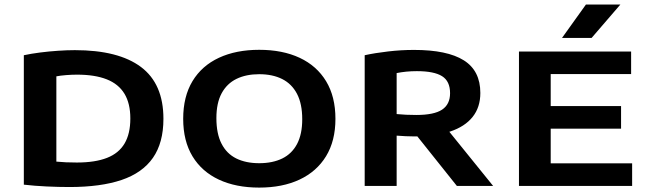

<svg xmlns="http://www.w3.org/2000/svg" viewBox="-20 -823 2867 850"><path d="M287.5 5Q240 5 186.5 2.5Q133 0 85.5 -5.5V-578.5Q118 -585.5 157 -590.5Q196 -595.5 236.2 -598.2Q276.5 -601 311.5 -601Q504.5 -601 604 -526.5Q703.5 -452 703.5 -297Q703.5 -191 657 -124.2Q610.5 -57.5 518 -26.2Q425.5 5 287.5 5ZM320 -103.5Q401 -103.5 453.5 -124Q506 -144.5 531.5 -187.8Q557 -231 557 -298.5Q557 -365 531 -408Q505 -451 452.5 -471.8Q400 -492.5 321 -492.5Q298.5 -492.5 272.8 -490.5Q247 -488.5 229.5 -485V-107.5Q249.5 -105.5 272 -104.5Q294.5 -103.5 320 -103.5Z M1127.5 7.5Q1024.5 7.5 949 -27.8Q873.5 -63 832.2 -131Q791 -199 791 -297Q791 -395.5 832.2 -463.8Q873.5 -532 949.2 -567.2Q1025 -602.5 1127.5 -602.5Q1231 -602.5 1306.8 -567Q1382.5 -531.5 1423.8 -463.2Q1465 -395 1465 -297Q1465 -199.5 1423.5 -131.5Q1382 -63.5 1306.2 -28Q1230.5 7.5 1127.5 7.5ZM1127.5 -100.5Q1187 -100.5 1229.8 -121.5Q1272.5 -142.5 1295.2 -185.8Q1318 -229 1318 -295Q1318 -363.5 1294.8 -407.8Q1271.5 -452 1229 -473.2Q1186.5 -494.5 1127.5 -494.5Q1069.5 -494.5 1027 -473.8Q984.5 -453 961.2 -410Q938 -367 938 -300Q938 -231 960.8 -186.8Q983.5 -142.5 1026 -121.5Q1068.5 -100.5 1127.5 -100.5Z M1594.5 0V-578.5Q1640 -588.5 1697.8 -595.2Q1755.5 -602 1812.5 -602Q1960 -602 2033.2 -556Q2106.5 -510 2106.5 -411.5Q2106.5 -348 2072.2 -305.2Q2038 -262.5 1973.2 -240.8Q1908.5 -219 1817 -219Q1796 -219 1776.5 -220Q1757 -221 1736 -222.5V0ZM2002.5 0 1781.5 -277H1939L2163 0ZM1823 -314Q1901.5 -314 1937 -337.5Q1972.5 -361 1972.5 -410.5Q1972.5 -463.5 1937 -485.8Q1901.5 -508 1825.5 -508Q1801 -508 1778.5 -505.8Q1756 -503.5 1736 -499.5V-318Q1760 -316 1778.2 -315Q1796.5 -314 1823 -314Z M2277.5 0V-595H2774V-495H2418V-100H2778.5V0ZM2348 -253.5V-353.5H2729.5V-253.5ZM2468 -655 2574 -803H2726.5L2599 -655Z"/></svg>

Font: Encode Sans SC Expanded SemiBold
Style: Regular
Weight: 600
Width: 7
Designer: Multiple Designers
Foundry: Impallari Type
Version: Version 3.002